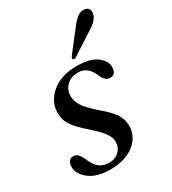

<svg xmlns="http://www.w3.org/2000/svg" viewBox="-163 -723 729 816"><g transform="rotate(-30 201.0 -314.5)"><path d="M145 -19Q176.5 -19 195.5 -37.2Q214.5 -55.5 214.5 -82Q215 -102.5 200.8 -124Q186.5 -145.5 145.5 -182Q97 -223.5 78.8 -252Q60.5 -280.5 62 -317Q64.5 -370 110.2 -407.2Q156 -444.5 231 -444.5Q294.5 -444.5 327.2 -421Q360 -397.5 360.5 -366.5Q360.5 -329.5 331.5 -329.5Q318.5 -329.5 308.5 -338.2Q298.5 -347 289 -370.5Q267 -418 222.5 -418Q188.5 -418 167.2 -397.8Q146 -377.5 145.5 -346.5Q145.5 -323 159.5 -299.2Q173.5 -275.5 220 -234.5Q270 -193 285.5 -164.2Q301 -135.5 298 -103Q293.5 -54 250 -22.8Q206.5 8.5 137 8.5Q71.5 8.5 34.8 -20Q-2 -48.5 -1.5 -84Q-1.5 -100 6 -110Q13.5 -120 27 -120Q52.5 -120 69 -77.5Q83 -45.5 102 -32.2Q121 -19 145 -19ZM308.5 -586Q327 -611 343.8 -624.8Q360.5 -638.5 379 -636.5Q396 -635 401.5 -622.8Q407 -610.5 402 -596.5Q396 -580 381.8 -567.2Q367.5 -554.5 346.5 -542.5L247 -478Q236 -472 232 -478Q228.5 -483 237 -494Z"/></g></svg>

Font: Fraunces 144pt Soft
Style: Italic
Weight: 400
Italic angle: -16°
Version: Version 1.000;[b76b70a41]